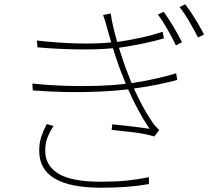

<svg xmlns="http://www.w3.org/2000/svg" viewBox="-20 -840 1040 896"><path d="M744 -785Q761 -762 786 -721Q811 -680 829 -643L801 -628Q786 -660 762.5 -701.5Q739 -743 717 -772ZM844 -820Q856 -805 872 -781Q888 -757 904 -730Q920 -703 932 -679L904 -665Q888 -697 864.5 -737.5Q841 -778 818 -807ZM230 -252Q212 -225 201.5 -198Q191 -171 191 -136Q191 -68 252 -30Q313 8 449 8Q518 8 569 3Q620 -2 675 -13V19Q623 28 570.5 32Q518 36 451 36Q163 36 163 -136Q163 -173 172.5 -201.5Q182 -230 198 -261ZM481 -705Q477 -722 471.5 -739.5Q466 -757 461 -770L497 -777Q500 -749 508.5 -714Q517 -679 527 -644Q581 -652 637 -664Q693 -676 739 -692L745 -661Q702 -648 645.5 -636.5Q589 -625 535 -617Q543 -592 550.5 -569Q558 -546 565 -527L594 -452Q654 -461 711 -474Q768 -487 802 -498L807 -467Q771 -457 718.5 -446Q666 -435 605 -427Q623 -387 644.5 -346.5Q666 -306 693 -267Q699 -258 707 -249.5Q715 -241 723 -233L700 -203Q658 -216 604 -222.5Q550 -229 501 -234L504 -260Q553 -255 603 -249Q653 -243 678 -239Q650 -280 624.5 -327.5Q599 -375 578 -423Q518 -416 444.5 -412.5Q371 -409 291.5 -410.5Q212 -412 133 -418L131 -450Q208 -442 287 -439.5Q366 -437 438.5 -439.5Q511 -442 567 -449L540 -517Q531 -541 523 -566Q515 -591 507 -615Q434 -608 341 -609.5Q248 -611 155 -619L152 -651Q244 -640 335 -637.5Q426 -635 499 -642Z"/></svg>

Font: Source Han Sans SC ExtraLight
Style: Regular
Weight: 250
Designer: Ryoko NISHIZUKA 西塚涼子 (kana, bopomofo & ideographs); Paul D. Hunt (Latin, Greek & Cyrillic); Sandoll Communications 산돌커뮤니
Foundry: Adobe
Version: Version 2.004;hotconv 1.0.118;makeotfexe 2.5.65603